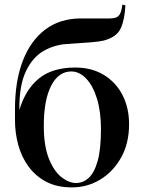

<svg xmlns="http://www.w3.org/2000/svg" viewBox="-20 -799 621 833"><path d="M292 14Q226 14 179.5 -11Q133 -36 103 -77.5Q73 -119 59 -171Q45 -223 45 -277V-326Q45 -446 78.5 -534Q112 -622 176 -670.5Q240 -719 331 -719Q362 -719 393 -719Q424 -719 454 -719Q477 -719 487.5 -725Q498 -731 503 -744Q506 -751 507.5 -759.5Q509 -768 511 -779L524 -776Q521 -713 503.5 -675.5Q486 -638 430 -623Q415 -619 375 -615.5Q335 -612 270 -608Q217 -605 170 -578.5Q123 -552 93.5 -492Q64 -432 64 -330V-322Q91 -412 149.5 -459Q208 -506 306 -506Q378 -506 430.5 -474Q483 -442 511.5 -386.5Q540 -331 540 -260Q540 -177 505.5 -115.5Q471 -54 415 -20Q359 14 292 14ZM310 -5Q340 -5 364.5 -27Q389 -49 403.5 -100Q418 -151 418 -238Q418 -314 401 -370Q384 -426 354.5 -457.5Q325 -489 289 -489Q234 -489 202 -427Q170 -365 170 -253Q170 -166 192 -111Q214 -56 246.5 -30.5Q279 -5 310 -5Z"/></svg>

Font: Literata 72pt Medium
Style: Regular
Weight: 500
Designer: Latin by Veronika Burian and Jose Scaglione. Greek by Irene Vlachou. Cyrillic by Vera Evstafieva.
Foundry: TypeTogether
Version: Version 3.002